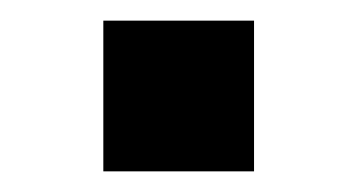

<svg xmlns="http://www.w3.org/2000/svg" viewBox="-20 -166 346 186"><path d="M80.1 -146H226.1V0H80.1Z"/></svg>

Font: Aldrich
Style: Regular
Weight: 400
Designer: Matthew Desmond
Foundry: Matthew Desmond
Version: Version 1.001 2011